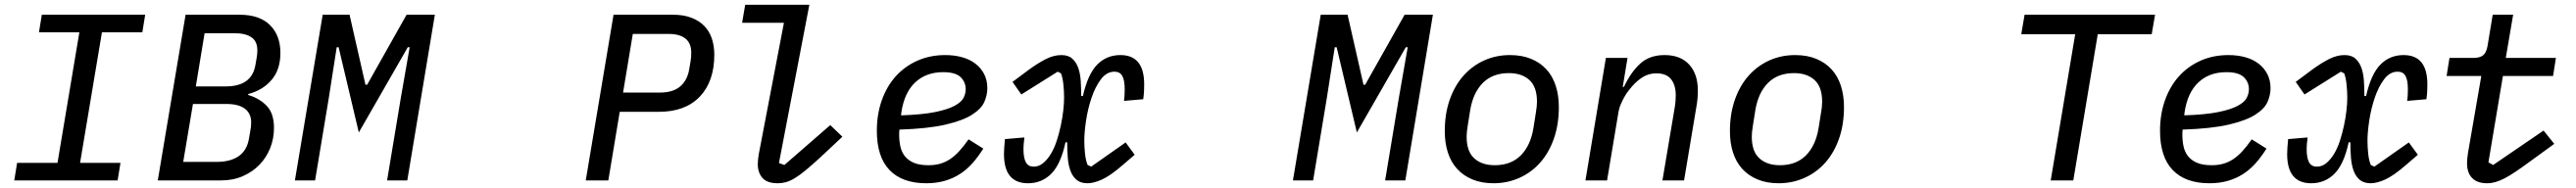

<svg xmlns="http://www.w3.org/2000/svg" viewBox="-20 -760 10840 792"><path d="M40 0 52 -74H222L314 -624H144L156 -698H591L579 -624H409L317 -74H487L475 0Z M761 -698H988Q1072 -698 1116 -654.5Q1160 -611 1160 -537Q1160 -467 1123 -423.5Q1086 -380 1025 -364L1024 -360Q1072 -346 1102.5 -314Q1133 -282 1133 -221Q1133 -176 1117 -136Q1101 -96 1072 -66Q1043 -36 1002 -18Q961 0 911 0H644ZM892 -78Q950 -78 985 -102.5Q1020 -127 1028 -178L1033 -207Q1035 -216 1036 -225.5Q1037 -235 1037 -244Q1037 -282 1010.5 -302Q984 -322 933 -322H792L751 -78ZM930 -396Q1040 -396 1055 -487L1060 -516Q1063 -532 1063 -548Q1063 -586 1038 -603Q1013 -620 968 -620H841L804 -396Z M1666 -343 1704 -561H1696L1490 -202L1405 -561H1397L1363 -343L1306 0H1221L1338 -698H1451L1518 -403H1525L1691 -698H1810L1694 0H1609Z M2445 0 2562 -698H2812Q2856 -698 2889 -685.5Q2922 -673 2943.5 -651Q2965 -629 2975.5 -598Q2986 -567 2986 -530Q2986 -417 2925 -353Q2864 -289 2753 -289H2588L2540 0ZM2602 -370H2756Q2812 -370 2842 -395.5Q2872 -421 2880 -466L2886 -501Q2889 -517 2889 -538Q2889 -578 2864.5 -597.5Q2840 -617 2795 -617H2643Z M3253 12Q3208 12 3188.5 -10.5Q3169 -33 3169 -68Q3169 -77 3170 -87.5Q3171 -98 3173 -110L3279 -664H3103L3116 -740H3386L3258 -73L3281 -65L3474 -233L3525 -184L3430 -95Q3395 -63 3369.5 -42Q3344 -21 3324 -9Q3304 3 3287 7.5Q3270 12 3253 12Z M3878 12Q3777 12 3723.5 -43.5Q3670 -99 3670 -209Q3670 -279 3691 -338Q3712 -397 3750 -439Q3788 -481 3841 -504.5Q3894 -528 3958 -528Q3996 -528 4028.5 -519Q4061 -510 4084.5 -492Q4108 -474 4121.5 -448Q4135 -422 4135 -388Q4135 -360 4122.5 -331Q4110 -302 4071 -277Q4032 -252 3959 -235Q3886 -218 3765 -214Q3764 -207 3764 -200.5Q3764 -194 3764 -192Q3764 -166 3769 -143Q3774 -120 3787.5 -102.5Q3801 -85 3825 -74.5Q3849 -64 3887 -64Q3914 -64 3935.5 -70Q3957 -76 3976.5 -88.5Q3996 -101 4015.5 -122Q4035 -143 4056 -173L4118 -134Q4096 -99 4072 -72Q4048 -45 4019 -26.5Q3990 -8 3955 2Q3920 12 3878 12ZM3949 -456Q3877 -456 3831 -412.5Q3785 -369 3773 -285L3772 -274Q3862 -277 3915.5 -288Q3969 -299 3997.5 -314.5Q4026 -330 4035 -348Q4044 -366 4044 -384Q4044 -414 4022.5 -435Q4001 -456 3949 -456Z M4306 12Q4205 12 4205 -111Q4205 -122 4206 -137Q4207 -152 4209 -174L4291 -181Q4289 -167 4288 -154Q4287 -141 4287 -133Q4287 -95 4297 -76.5Q4307 -58 4330 -58Q4352 -58 4370 -73Q4388 -88 4402.5 -112Q4417 -136 4427 -167Q4437 -198 4444 -230.5Q4451 -263 4454.5 -294Q4458 -325 4458 -349Q4458 -375 4455 -404Q4452 -433 4445 -451L4431 -458L4278 -362L4241 -415L4308 -465Q4346 -493 4380 -510.5Q4414 -528 4446 -528Q4476 -528 4492.5 -513Q4509 -498 4517.5 -474Q4526 -450 4528 -419Q4530 -388 4530 -356L4537 -355Q4558 -448 4597.5 -488Q4637 -528 4695 -528Q4795 -528 4795 -405Q4795 -395 4794.5 -379.5Q4794 -364 4791 -342L4710 -335Q4712 -349 4712.5 -362Q4713 -375 4713 -384Q4713 -422 4703 -440Q4693 -458 4670 -458Q4637 -458 4613 -426Q4589 -394 4573.5 -348Q4558 -302 4550.5 -252.5Q4543 -203 4543 -167Q4543 -141 4546 -112.5Q4549 -84 4557 -65L4572 -58L4717 -160L4755 -108L4705 -65Q4652 -19 4617 -3.5Q4582 12 4557 12Q4528 12 4511 -2Q4494 -16 4485 -40Q4476 -64 4473.5 -95Q4471 -126 4471 -160L4464 -161Q4444 -68 4404 -28Q4364 12 4306 12Z M5866 -343 5904 -561H5896L5690 -202L5605 -561H5597L5563 -343L5506 0H5421L5538 -698H5651L5718 -403H5725L5891 -698H6010L5894 0H5809Z M6265 12Q6215 12 6176.5 -4Q6138 -20 6112 -48.5Q6086 -77 6073 -117.5Q6060 -158 6060 -207Q6060 -281 6081 -340.5Q6102 -400 6139 -441.5Q6176 -483 6226 -505.5Q6276 -528 6334 -528Q6385 -528 6423.5 -512Q6462 -496 6488 -467.5Q6514 -439 6527 -398.5Q6540 -358 6540 -309Q6540 -235 6519 -175.5Q6498 -116 6461 -74.5Q6424 -33 6373.5 -10.5Q6323 12 6265 12ZM6270 -64Q6339 -64 6380 -105.5Q6421 -147 6433 -220L6443 -283Q6446 -300 6447 -311.5Q6448 -323 6448 -332Q6448 -394 6416 -423Q6384 -452 6330 -452Q6261 -452 6220 -410.5Q6179 -369 6167 -296L6157 -233Q6154 -216 6153 -204.5Q6152 -193 6152 -184Q6152 -122 6184 -93Q6216 -64 6270 -64Z M6652 0 6738 -516H6829L6809 -394H6814Q6843 -456 6882.5 -492Q6922 -528 6985 -528Q7052 -528 7088.5 -488Q7125 -448 7125 -379Q7125 -362 7123.5 -344Q7122 -326 7118 -305L7067 0H6976L7027 -303Q7030 -320 7031 -334Q7032 -348 7032 -359Q7032 -401 7012.5 -426Q6993 -451 6951 -451Q6919 -451 6894.5 -436Q6870 -421 6848 -396Q6843 -390 6834.5 -379.5Q6826 -369 6817.5 -354.5Q6809 -340 6801 -321.5Q6793 -303 6790 -282L6743 0Z M7465 12Q7415 12 7376.5 -4Q7338 -20 7312 -48.5Q7286 -77 7273 -117.5Q7260 -158 7260 -207Q7260 -281 7281 -340.5Q7302 -400 7339 -441.5Q7376 -483 7426 -505.5Q7476 -528 7534 -528Q7585 -528 7623.5 -512Q7662 -496 7688 -467.5Q7714 -439 7727 -398.5Q7740 -358 7740 -309Q7740 -235 7719 -175.5Q7698 -116 7661 -74.5Q7624 -33 7573.5 -10.5Q7523 12 7465 12ZM7470 -64Q7539 -64 7580 -105.5Q7621 -147 7633 -220L7643 -283Q7646 -300 7647 -311.5Q7648 -323 7648 -332Q7648 -394 7616 -423Q7584 -452 7530 -452Q7461 -452 7420 -410.5Q7379 -369 7367 -296L7357 -233Q7354 -216 7353 -204.5Q7352 -193 7352 -184Q7352 -122 7384 -93Q7416 -64 7470 -64Z M8808 -616 8705 0H8610L8713 -616H8486L8500 -698H9049L9035 -616Z M9278 12Q9177 12 9123.5 -43.5Q9070 -99 9070 -209Q9070 -279 9091 -338Q9112 -397 9150 -439Q9188 -481 9241 -504.5Q9294 -528 9358 -528Q9396 -528 9428.5 -519Q9461 -510 9484.5 -492Q9508 -474 9521.5 -448Q9535 -422 9535 -388Q9535 -360 9522.5 -331Q9510 -302 9471 -277Q9432 -252 9359 -235Q9286 -218 9165 -214Q9164 -207 9164 -200.5Q9164 -194 9164 -192Q9164 -166 9169 -143Q9174 -120 9187.5 -102.5Q9201 -85 9225 -74.5Q9249 -64 9287 -64Q9314 -64 9335.5 -70Q9357 -76 9376.5 -88.5Q9396 -101 9415.5 -122Q9435 -143 9456 -173L9518 -134Q9496 -99 9472 -72Q9448 -45 9419 -26.5Q9390 -8 9355 2Q9320 12 9278 12ZM9349 -456Q9277 -456 9231 -412.5Q9185 -369 9173 -285L9172 -274Q9262 -277 9315.5 -288Q9369 -299 9397.5 -314.5Q9426 -330 9435 -348Q9444 -366 9444 -384Q9444 -414 9422.5 -435Q9401 -456 9349 -456Z M9706 12Q9605 12 9605 -111Q9605 -122 9606 -137Q9607 -152 9609 -174L9691 -181Q9689 -167 9688 -154Q9687 -141 9687 -133Q9687 -95 9697 -76.5Q9707 -58 9730 -58Q9752 -58 9770 -73Q9788 -88 9802.5 -112Q9817 -136 9827 -167Q9837 -198 9844 -230.5Q9851 -263 9854.5 -294Q9858 -325 9858 -349Q9858 -375 9855 -404Q9852 -433 9845 -451L9831 -458L9678 -362L9641 -415L9708 -465Q9746 -493 9780 -510.5Q9814 -528 9846 -528Q9876 -528 9892.5 -513Q9909 -498 9917.5 -474Q9926 -450 9928 -419Q9930 -388 9930 -356L9937 -355Q9958 -448 9997.5 -488Q10037 -528 10095 -528Q10195 -528 10195 -405Q10195 -395 10194.5 -379.5Q10194 -364 10191 -342L10110 -335Q10112 -349 10112.5 -362Q10113 -375 10113 -384Q10113 -422 10103 -440Q10093 -458 10070 -458Q10037 -458 10013 -426Q9989 -394 9973.5 -348Q9958 -302 9950.5 -252.5Q9943 -203 9943 -167Q9943 -141 9946 -112.5Q9949 -84 9957 -65L9972 -58L10117 -160L10155 -108L10105 -65Q10052 -19 10017 -3.5Q9982 12 9957 12Q9928 12 9911 -2Q9894 -16 9885 -40Q9876 -64 9873.5 -95Q9871 -126 9871 -160L9864 -161Q9844 -68 9804 -28Q9764 12 9706 12Z M10446 12Q10405 12 10383.5 -10Q10362 -32 10362 -72Q10362 -80 10363 -92.5Q10364 -105 10366 -116L10422 -440H10276L10288 -516H10389Q10416 -516 10429.5 -527Q10443 -538 10448 -565L10470 -698H10556L10525 -516H10736L10724 -440H10513L10452 -76L10472 -65L10684 -210L10729 -154L10626 -79Q10592 -54 10566 -36.5Q10540 -19 10519.5 -8.5Q10499 2 10481.5 7Q10464 12 10446 12Z"/></svg>

Font: IBM Plex Mono Text
Style: Italic
Weight: 450
Italic angle: -9°
Monospace: yes
Designer: Mike Abbink, Paul van der Laan, Pieter van Rosmalen
Foundry: Bold Monday
Version: Version 2.1